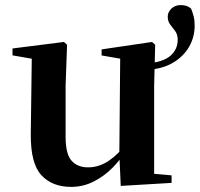

<svg xmlns="http://www.w3.org/2000/svg" viewBox="-20 -708 774 744"><path d="M644.9 0.7 447.9 12.4 442.4 -109.4 445.9 -497.4 475.8 -475.4 373.7 -493.2V-516.6L569.1 -545.4L581.3 -534.8L577.3 -375.4V-6.6L519.7 -39.5L644.9 -28.5ZM234.2 -375.4V-177.8Q234.2 -111 257.3 -85.3Q280.4 -59.5 320.8 -59.5Q363.9 -59.5 402 -85.3Q440.1 -111.1 469.6 -153.2H501.4V-102.1H442.5L473.4 -133.6Q451 -93.7 417.6 -59.5Q384.1 -25.3 343.1 -4.6Q302.1 16.2 255.7 16.2Q182.1 16.2 140.2 -29.3Q98.3 -74.7 99.3 -187.9L103.3 -497.7L132.2 -475.4L28.4 -493.5V-520.2L227.7 -545.4L239.9 -534.8ZM554.8 -438.1 551.5 -462.2Q613.3 -467.8 640.9 -492.3Q668.6 -516.9 668.6 -554.1Q668.6 -574.5 658.9 -587.5Q649.3 -600.5 639.6 -612.8Q630 -625.2 630 -643.5Q630 -661 644.1 -674.6Q658.2 -688.3 680.2 -688.3Q692.5 -688.3 702.3 -685.1Q712.1 -681.9 720.5 -674.7Q726.7 -659 730.5 -644.3Q734.3 -629.5 734.3 -609.2Q734.3 -563 711.7 -525Q689.1 -487.1 648.7 -464Q608.3 -440.9 554.8 -438.1Z"/></svg>

Font: Noto Serif JP
Style: Regular
Weight: 200
Designer: Ryoko NISHIZUKA 西塚涼子 (kana & ideographs); Frank Grießhammer (Latin, Greek & Cyrillic); Wenlong ZHANG 张文龙 (bopomofo); San
Foundry: Adobe
Version: Version 2.001;hotconv 1.1.0;makeotfexe 2.6.0